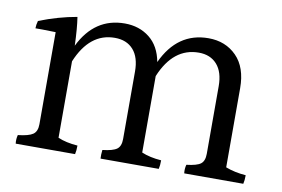

<svg xmlns="http://www.w3.org/2000/svg" viewBox="-57 -609 959 653"><g transform="rotate(10 422.0 -282.5)"><path d="M750 -367V-94Q781 -82 820 -79Q820 -61 817 -49H613Q611 -64 615 -79Q651 -83 664 -93Q677 -103 677 -128V-361Q677 -410 654 -436Q631 -462 591 -462Q503 -462 460 -358V-94Q488 -82 528 -79Q528 -61 525 -49H324Q323 -61 325 -79Q361 -83 374.5 -93Q388 -103 388 -128V-361Q388 -410 365 -436Q342 -462 301 -462Q214 -462 171 -358V-94Q199 -82 239 -79Q239 -61 236 -49H31Q29 -64 33 -79Q70 -83 84.5 -93Q99 -103 99 -128V-446Q70 -447 54 -447Q38 -447 29 -447Q29 -459 33 -473Q99 -499 163 -510Q169 -472 171 -412Q222 -516 326 -516Q376 -516 411.5 -488Q447 -460 457 -406Q508 -516 615 -516Q674 -516 712 -477.5Q750 -439 750 -367Z"/></g></svg>

Font: Halant
Style: Regular
Weight: 400
Designer: Hitesh Malaviya (Devanagari), Satya Rajpurohit (Latin)
Foundry: Indian Type Foundry
Version: Version 1.100;PS 1.0;hotconv 1.0.78;makeotf.lib2.5.61930; tt